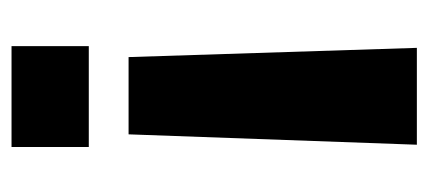

<svg xmlns="http://www.w3.org/2000/svg" viewBox="-225 -518 743 333"><g transform="rotate(90 146.5 -351.5)"><path d="M79 -203 63 -703H231L213 -203ZM60 0V-134H235V0Z"/></g></svg>

Font: Ruda SemiBold
Style: Bold
Weight: 900
Designer: Mariela Monsalve and Angelina Sanchez
Foundry: Mariela Monsalve and Angelina Sanchez
Version: Version 2.000